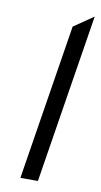

<svg xmlns="http://www.w3.org/2000/svg" viewBox="-76 -672 369 701"><g transform="rotate(10 108.5 -321.5)"><path d="M52 -8H117L217 -635L144 -585Z"/></g></svg>

Font: Charger Static
Style: Obl
Weight: 1000
Designer: Jasper
Foundry: KineticPlasma Fonts/Cannot Into Space Fonts
Version: Version 1.1